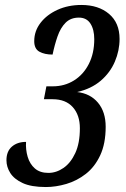

<svg xmlns="http://www.w3.org/2000/svg" viewBox="-20 -744 508 774"><path d="M165 10Q106 10 71.5 -6Q37 -22 21.5 -46.5Q6 -71 6 -98Q6 -134 28 -153Q50 -172 85 -172Q83 -141 91.5 -112Q100 -83 120.5 -65Q141 -47 175 -47Q207 -47 236 -67Q265 -87 283.5 -127Q302 -167 302 -227Q302 -280 273.5 -312Q245 -344 192 -344H157L167 -396H193Q240 -396 278 -419.5Q316 -443 338 -486Q360 -529 360 -586Q360 -625 344.5 -649Q329 -673 298 -673Q265 -673 244.5 -652.5Q224 -632 212 -597.5Q200 -563 192 -524Q160 -524 139 -535.5Q118 -547 118 -578Q118 -619 143.5 -652Q169 -685 212 -704.5Q255 -724 308 -724Q377 -724 419.5 -688Q462 -652 462 -587Q462 -540 443 -495.5Q424 -451 386 -418.5Q348 -386 291 -373Q344 -367 375 -330Q406 -293 406 -233Q406 -165 384 -118Q362 -71 326 -43Q290 -15 247.5 -2.5Q205 10 165 10Z"/></svg>

Font: Noto Serif ExtraCondensed Medium
Style: Italic
Weight: 500
Width: 2
Italic angle: -12°
Designer: Monotype Design Team
Foundry: Monotype Imaging Inc.
Version: Version 2.013; ttfautohint (v1.8.4.7-5d5b)